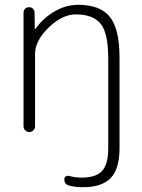

<svg xmlns="http://www.w3.org/2000/svg" viewBox="-20 -550 591 800"><path d="M78 -24V-497Q78 -507 84.5 -513.5Q91 -520 101 -520Q111 -520 117.5 -513.5Q124 -507 124 -497L125 -429Q125 -428 126 -428Q128 -428 128 -430Q160 -475 207.5 -502.5Q255 -530 306 -530Q397 -530 437.5 -480Q478 -430 478 -310V68Q478 153 441.5 191.5Q405 230 326 230Q294 230 267 223Q248 218 248 197Q248 190 254 185.5Q260 181 268 183Q292 190 321 190Q380 190 405.5 162Q431 134 431 68V-305Q431 -413 399 -451.5Q367 -490 296 -490Q239 -490 182.5 -435Q126 -380 126 -325V-24Q126 -14 119 -7Q112 0 102 0Q92 0 85 -7Q78 -14 78 -24Z"/></svg>

Font: Rounded Mplus 1c Light
Style: Regular
Weight: 300
Version: Version 1.059.20150529